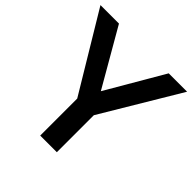

<svg xmlns="http://www.w3.org/2000/svg" viewBox="-198 -925 1086 1086"><g transform="rotate(45 345.5 -381.5)"><path d="M413 0H280V-296L-1 -763H147L345 -420L545 -763H692L413 -296Z"/></g></svg>

Font: Open Sauce One SemiBold
Style: Regular
Weight: 600
Designer: Alfredo Marco Pradil
Foundry: Creative Sauce Fz LLC
Version: Version 1.477